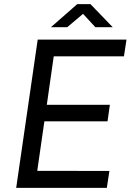

<svg xmlns="http://www.w3.org/2000/svg" viewBox="-20 -916 641 936"><path d="M58.9 0 163.8 -723H596.7L584.2 -641.4H241.9L208.2 -405.2H515.6L504.2 -324.4H196.3L161.6 -83.2L513.3 -82.6L500.8 0ZM228.4 -783.5 356.6 -895.9H421L529.4 -783.5H444.8L384.8 -848.5L307.9 -783.5Z"/></svg>

Font: Public Sans Thin
Style: Italic
Weight: 100
Italic angle: -8°
Designer: The Public Sans project authors (U.S. Web Design System). Libre Franklin designed by Pablo Impallari and Rodrigo Fuenzal
Version: Version 2.000